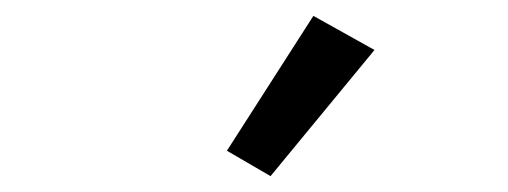

<svg xmlns="http://www.w3.org/2000/svg" viewBox="-20 -804 640 242"><path d="M321 -582 266 -614 375 -784 452 -741Z"/></svg>

Font: IBM Plex Mono Text
Style: Italic
Weight: 450
Italic angle: -9°
Monospace: yes
Designer: Mike Abbink, Paul van der Laan, Pieter van Rosmalen
Foundry: Bold Monday
Version: Version 2.1